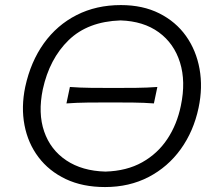

<svg xmlns="http://www.w3.org/2000/svg" viewBox="-20 -746 861 776"><path d="M404.5 10Q314 10 246 -22.2Q178 -54.5 135.5 -110.8Q93 -167 79 -240.2Q65 -313.5 82 -395Q104 -496.5 157.2 -570.8Q210.5 -645 289.8 -685.2Q369 -725.5 468.5 -725.5Q557 -725.5 623.8 -692Q690.5 -658.5 731.8 -600.5Q773 -542.5 786.5 -467.5Q800 -392.5 782.5 -310Q762.5 -215.5 710.5 -143.2Q658.5 -71 580.5 -30.5Q502.5 10 404.5 10ZM406 -52.5Q492 -55 554.5 -90Q617 -125 656.2 -184Q695.5 -243 711 -319Q731.5 -416.5 707.5 -493.5Q683.5 -570.5 621.8 -615.5Q560 -660.5 467 -663.5Q335 -659 257.5 -583.8Q180 -508.5 153 -385Q133 -288.5 158.5 -214.5Q184 -140.5 248 -97.8Q312 -55 406 -52.5ZM248.5 -328 262.5 -394.5Q302.5 -391.5 346.5 -391Q390.5 -390.5 438.5 -390.5Q487 -390.5 531.2 -391Q575.5 -391.5 616 -394.5L602 -328Q562.5 -331 518.5 -331.5Q474.5 -332 426 -332Q378 -332 333.8 -331.5Q289.5 -331 248.5 -328Z"/></svg>

Font: Commissioner Flair Light
Style: Italic
Weight: 300
Italic angle: -12°
Designer: Kostas Bartsokas
Foundry: Kostas Bartsokas
Version: Version 1.000; ttfautohint (v1.8.3)